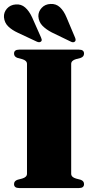

<svg xmlns="http://www.w3.org/2000/svg" viewBox="-33 -951 484 971"><path d="M327 -72.5Q327 -55 351.5 -48L374.5 -42Q392 -36 392 -20Q392 0 366.5 0H64Q38 0 38 -20Q38 -36 56 -42L79 -48Q103.5 -55 103.5 -72.5V-627.5Q103.5 -645 79 -652L56 -658Q38 -664 38 -680Q38 -700 64 -700H366.5Q392 -700 392 -680Q392 -664 374.5 -658L351.5 -652Q327 -645 327 -627.5ZM303.5 -863 346.5 -761Q352.5 -747 346 -741Q337.5 -733.5 324 -741L229 -787Q200 -802 181.5 -821Q163 -840 161 -868.5Q160.5 -892.5 177.8 -911.2Q195 -930 223 -931Q250.5 -932.5 270.2 -914.2Q290 -896 303.5 -863ZM129.5 -863 174.5 -761.5Q177 -756 178 -750.8Q179 -745.5 175 -741.5Q167 -734 153 -740.5L57 -785.5Q27.5 -799 8.5 -817.5Q-10.5 -836 -13 -864Q-14.5 -888.5 2.2 -907.5Q19 -926.5 46.5 -928.5Q74 -931 94.2 -913.2Q114.5 -895.5 129.5 -863Z"/></svg>

Font: Fraunces 72pt Black
Style: Regular
Weight: 900
Version: Version 1.000;[0bf87f6ff]